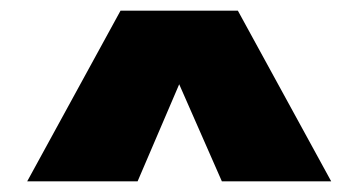

<svg xmlns="http://www.w3.org/2000/svg" viewBox="-20 -740 672 360"><path d="M238 -400H31L206 -720H426L601 -400H396L316 -582Z"/></svg>

Font: Metropolitano Black
Style: Regular
Weight: 900
Designer: Fonts by Alex Slobzheninov & Chris M. Simpson / Changes by Cristiano Sobral
Foundry: Fonts by Alex Slobzheninov & Chris M. Simpson / Changes by Cristiano Sobral
Version: Version 1.00;August 30, 2020;FontCreator 13.0.0.2681 64-bit